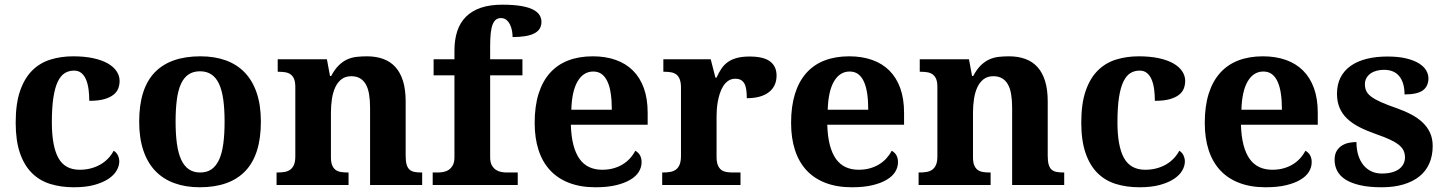

<svg xmlns="http://www.w3.org/2000/svg" viewBox="-20 -789 6171 819"><path d="M294.9 9.8Q239.7 9.8 194.1 -4.4Q148.4 -18.6 115.7 -51.3Q83 -84 64.9 -136.7Q46.9 -189.5 46.9 -266.1Q46.9 -347.2 65.7 -401.4Q84.5 -455.6 117.4 -488.3Q150.4 -521 195.3 -534.9Q240.2 -548.8 292 -548.8Q340.3 -548.8 377.4 -540.8Q414.6 -532.7 439.5 -518.6Q464.4 -504.4 477.3 -485.1Q490.2 -465.8 490.2 -443.8Q490.2 -427.7 484.6 -412.4Q479 -397 464.6 -385.3Q450.2 -373.5 425 -366.2Q399.9 -358.9 360.8 -358.9Q360.8 -384.8 357.7 -408.2Q354.5 -431.6 347.2 -449.2Q339.8 -466.8 327.4 -477.3Q314.9 -487.8 295.9 -487.8Q273.9 -487.8 256.6 -477.3Q239.3 -466.8 226.8 -441.4Q214.4 -416 207.8 -373.5Q201.2 -331.1 201.2 -267.1Q201.2 -165.5 229 -115.2Q256.8 -64.9 319.8 -64.9Q345.7 -64.9 368.4 -71Q391.1 -77.1 409.7 -88.1Q428.2 -99.1 442.1 -114Q456.1 -128.9 464.8 -146Q477.1 -138.7 482.9 -126.2Q488.8 -113.8 488.8 -100.1Q488.8 -81.1 477.5 -61.5Q466.3 -42 442.6 -26.1Q418.9 -10.3 382.3 -0.2Q345.7 9.8 294.9 9.8Z M1092.8 -270Q1092.8 -128.9 1026.6 -59.6Q960.4 9.8 832 9.8Q772 9.8 724.1 -7.6Q676.3 -24.9 642.8 -59.6Q609.4 -94.2 591.6 -147Q573.7 -199.7 573.7 -270Q573.7 -411.1 639.9 -480Q706.1 -548.8 835 -548.8Q895 -548.8 942.6 -531.7Q990.2 -514.6 1023.7 -480Q1057.1 -445.3 1075 -392.8Q1092.8 -340.3 1092.8 -270ZM729 -270Q729 -216.8 734.6 -176.3Q740.2 -135.7 752.7 -108.4Q765.1 -81.1 785.2 -67.1Q805.2 -53.2 834 -53.2Q862.8 -53.2 882.6 -67.1Q902.3 -81.1 914.8 -108.4Q927.2 -135.7 932.6 -176.3Q938 -216.8 938 -270Q938 -323.7 932.4 -364Q926.8 -404.3 914.3 -431.2Q901.9 -458 881.8 -471.4Q861.8 -484.9 833 -484.9Q804.2 -484.9 784.2 -471.4Q764.2 -458 752 -431.2Q739.7 -404.3 734.4 -364Q729 -323.7 729 -270Z M1558.6 0V-329.1Q1558.6 -361.3 1554.4 -386.5Q1550.3 -411.6 1540.8 -428.7Q1531.2 -445.8 1515.9 -454.8Q1500.5 -463.9 1478.5 -463.9Q1453.6 -463.9 1437 -451.2Q1420.4 -438.5 1410.4 -417.2Q1400.4 -396 1396 -367.9Q1391.6 -339.8 1391.6 -309.1V-118.2Q1391.6 -97.2 1396.7 -84.5Q1401.9 -71.8 1411.1 -64.7Q1420.4 -57.6 1433.8 -55.4Q1447.3 -53.2 1463.9 -53.2H1466.8V0H1159.7V-53.2H1161.6Q1178.7 -53.2 1192.9 -55.4Q1207 -57.6 1217.5 -64.9Q1228 -72.3 1233.9 -85.9Q1239.7 -99.6 1239.7 -122.1V-418Q1239.7 -439 1234.6 -451.7Q1229.5 -464.4 1220 -471.4Q1210.4 -478.5 1197.3 -480.7Q1184.1 -482.9 1167.5 -482.9H1164.6V-536.1H1374.5L1387.7 -464.8H1392.6Q1407.7 -493.2 1424.6 -509.8Q1441.4 -526.4 1460.4 -535.2Q1479.5 -543.9 1500.7 -546.4Q1522 -548.8 1545.4 -548.8Q1584 -548.8 1614.7 -537.6Q1645.5 -526.4 1666.7 -502.9Q1688 -479.5 1699.2 -443.1Q1710.4 -406.7 1710.4 -356V-124Q1710.4 -100.6 1714.6 -86.7Q1718.8 -72.8 1727.1 -65.4Q1735.4 -58.1 1748 -55.7Q1760.7 -53.2 1777.8 -53.2H1780.8V0Z M1825.7 0V-53.2H1847.7Q1858.4 -53.2 1870.8 -55.4Q1883.3 -57.6 1893.8 -64.5Q1904.3 -71.3 1911.4 -84Q1918.5 -96.7 1918.5 -118.2V-467.8H1829.6V-536.1H1918.5V-573.2Q1918.5 -619.6 1930.4 -656Q1942.4 -692.4 1967.5 -717.5Q1992.7 -742.7 2031.2 -755.9Q2069.8 -769 2122.6 -769Q2170.9 -769 2203.1 -763.4Q2235.4 -757.8 2254.4 -747.8Q2273.4 -737.8 2281.5 -724.6Q2289.6 -711.4 2289.6 -695.8Q2289.6 -662.1 2259 -646.5Q2228.5 -630.9 2166.5 -630.9Q2166.5 -643.1 2164.1 -657.2Q2161.6 -671.4 2155.8 -683.6Q2149.9 -695.8 2140.4 -703.9Q2130.9 -711.9 2116.7 -711.9Q2104.5 -711.9 2095.7 -705.3Q2086.9 -698.7 2081.3 -684.3Q2075.7 -669.9 2073.2 -647Q2070.8 -624 2070.8 -590.8V-536.1H2208.5V-467.8H2070.8V-118.2Q2070.8 -96.7 2077.9 -84Q2085 -71.3 2095.5 -64.5Q2106 -57.6 2118.4 -55.4Q2130.9 -53.2 2141.6 -53.2H2188.5V0Z M2510.7 -483.9Q2468.8 -483.9 2444.1 -442.4Q2419.4 -400.9 2417 -320.8H2589.8Q2589.8 -358.9 2585.4 -389.2Q2581.1 -419.4 2571.5 -440.4Q2562 -461.4 2547.1 -472.7Q2532.2 -483.9 2510.7 -483.9ZM2520 9.8Q2456.5 9.8 2408 -8.8Q2359.4 -27.3 2326.7 -62.5Q2293.9 -97.7 2277.3 -148.7Q2260.7 -199.7 2260.7 -265.1Q2260.7 -335.4 2277.3 -388.7Q2293.9 -441.9 2325.7 -477.5Q2357.4 -513.2 2403.6 -531Q2449.7 -548.8 2508.8 -548.8Q2563 -548.8 2606.4 -533.4Q2649.9 -518.1 2680.2 -487.8Q2710.4 -457.5 2726.6 -412.6Q2742.7 -367.7 2742.7 -308.1V-256.8H2415Q2416.5 -206.5 2426 -170.4Q2435.5 -134.3 2452.4 -110.8Q2469.2 -87.4 2493.4 -76.2Q2517.6 -64.9 2548.8 -64.9Q2574.7 -64.9 2596.7 -71Q2618.7 -77.1 2636.5 -88.1Q2654.3 -99.1 2667.7 -114Q2681.2 -128.9 2689.9 -146Q2716.8 -131.3 2716.8 -97.2Q2716.8 -75.7 2705.1 -56.4Q2693.4 -37.1 2668.9 -22.5Q2644.5 -7.8 2607.7 1Q2570.8 9.8 2520 9.8Z M3138.7 0H2804.7V-53.2H2807.6Q2824.7 -53.2 2838.9 -55.7Q2853 -58.1 2863.3 -65.7Q2873.5 -73.2 2879.2 -87.4Q2884.8 -101.6 2884.8 -125V-415Q2884.8 -437 2879.6 -450.4Q2874.5 -463.9 2865 -471.2Q2855.5 -478.5 2842.3 -480.7Q2829.1 -482.9 2812.5 -482.9H2809.6V-536.1H3011.7L3031.7 -458H3036.6Q3046.4 -480.5 3058.1 -497.3Q3069.8 -514.2 3086.2 -525.4Q3102.5 -536.6 3124.8 -542.2Q3147 -547.9 3177.7 -547.9Q3236.8 -547.9 3264.6 -527.1Q3292.5 -506.3 3292.5 -466.8Q3292.5 -420.9 3259.3 -395.5Q3226.1 -370.1 3165.5 -370.1Q3165.5 -390.6 3163.3 -406.2Q3161.1 -421.9 3155.5 -432.1Q3149.9 -442.4 3140.4 -447.8Q3130.9 -453.1 3116.7 -453.1Q3099.1 -453.1 3086.4 -444.3Q3073.7 -435.5 3064.9 -421.6Q3056.2 -407.7 3050.5 -390.1Q3044.9 -372.6 3041.7 -354.7Q3038.6 -336.9 3037.6 -320.8Q3036.6 -304.7 3036.6 -293V-120.1Q3036.6 -98.1 3042 -84.7Q3047.4 -71.3 3056.6 -64.5Q3065.9 -57.6 3078.9 -55.4Q3091.8 -53.2 3106.4 -53.2H3138.7Z M3604.5 -483.9Q3562.5 -483.9 3537.8 -442.4Q3513.2 -400.9 3510.7 -320.8H3683.6Q3683.6 -358.9 3679.2 -389.2Q3674.8 -419.4 3665.3 -440.4Q3655.8 -461.4 3640.9 -472.7Q3626 -483.9 3604.5 -483.9ZM3613.8 9.8Q3550.3 9.8 3501.7 -8.8Q3453.1 -27.3 3420.4 -62.5Q3387.7 -97.7 3371.1 -148.7Q3354.5 -199.7 3354.5 -265.1Q3354.5 -335.4 3371.1 -388.7Q3387.7 -441.9 3419.4 -477.5Q3451.2 -513.2 3497.3 -531Q3543.5 -548.8 3602.5 -548.8Q3656.7 -548.8 3700.2 -533.4Q3743.7 -518.1 3773.9 -487.8Q3804.2 -457.5 3820.3 -412.6Q3836.4 -367.7 3836.4 -308.1V-256.8H3508.8Q3510.3 -206.5 3519.8 -170.4Q3529.3 -134.3 3546.1 -110.8Q3563 -87.4 3587.2 -76.2Q3611.3 -64.9 3642.6 -64.9Q3668.5 -64.9 3690.4 -71Q3712.4 -77.1 3730.2 -88.1Q3748 -99.1 3761.5 -114Q3774.9 -128.9 3783.7 -146Q3810.5 -131.3 3810.5 -97.2Q3810.5 -75.7 3798.8 -56.4Q3787.1 -37.1 3762.7 -22.5Q3738.3 -7.8 3701.4 1Q3664.6 9.8 3613.8 9.8Z M4297.4 0V-329.1Q4297.4 -361.3 4293.2 -386.5Q4289.1 -411.6 4279.5 -428.7Q4270 -445.8 4254.6 -454.8Q4239.3 -463.9 4217.3 -463.9Q4192.4 -463.9 4175.8 -451.2Q4159.2 -438.5 4149.2 -417.2Q4139.2 -396 4134.8 -367.9Q4130.4 -339.8 4130.4 -309.1V-118.2Q4130.4 -97.2 4135.5 -84.5Q4140.6 -71.8 4149.9 -64.7Q4159.2 -57.6 4172.6 -55.4Q4186 -53.2 4202.6 -53.2H4205.6V0H3898.4V-53.2H3900.4Q3917.5 -53.2 3931.6 -55.4Q3945.8 -57.6 3956.3 -64.9Q3966.8 -72.3 3972.7 -85.9Q3978.5 -99.6 3978.5 -122.1V-418Q3978.5 -439 3973.4 -451.7Q3968.3 -464.4 3958.7 -471.4Q3949.2 -478.5 3936 -480.7Q3922.9 -482.9 3906.2 -482.9H3903.3V-536.1H4113.3L4126.5 -464.8H4131.3Q4146.5 -493.2 4163.3 -509.8Q4180.2 -526.4 4199.2 -535.2Q4218.3 -543.9 4239.5 -546.4Q4260.7 -548.8 4284.2 -548.8Q4322.8 -548.8 4353.5 -537.6Q4384.3 -526.4 4405.5 -502.9Q4426.8 -479.5 4438 -443.1Q4449.2 -406.7 4449.2 -356V-124Q4449.2 -100.6 4453.4 -86.7Q4457.5 -72.8 4465.8 -65.4Q4474.1 -58.1 4486.8 -55.7Q4499.5 -53.2 4516.6 -53.2H4519.5V0Z M4840.3 9.8Q4785.2 9.8 4739.5 -4.4Q4693.8 -18.6 4661.1 -51.3Q4628.4 -84 4610.4 -136.7Q4592.3 -189.5 4592.3 -266.1Q4592.3 -347.2 4611.1 -401.4Q4629.9 -455.6 4662.8 -488.3Q4695.8 -521 4740.7 -534.9Q4785.6 -548.8 4837.4 -548.8Q4885.7 -548.8 4922.9 -540.8Q4960 -532.7 4984.9 -518.6Q5009.8 -504.4 5022.7 -485.1Q5035.6 -465.8 5035.6 -443.8Q5035.6 -427.7 5030 -412.4Q5024.4 -397 5010 -385.3Q4995.6 -373.5 4970.5 -366.2Q4945.3 -358.9 4906.2 -358.9Q4906.2 -384.8 4903.1 -408.2Q4899.9 -431.6 4892.6 -449.2Q4885.3 -466.8 4872.8 -477.3Q4860.4 -487.8 4841.3 -487.8Q4819.3 -487.8 4802 -477.3Q4784.7 -466.8 4772.2 -441.4Q4759.8 -416 4753.2 -373.5Q4746.6 -331.1 4746.6 -267.1Q4746.6 -165.5 4774.4 -115.2Q4802.2 -64.9 4865.2 -64.9Q4891.1 -64.9 4913.8 -71Q4936.5 -77.1 4955.1 -88.1Q4973.6 -99.1 4987.5 -114Q5001.5 -128.9 5010.3 -146Q5022.5 -138.7 5028.3 -126.2Q5034.2 -113.8 5034.2 -100.1Q5034.2 -81.1 5022.9 -61.5Q5011.7 -42 4988 -26.1Q4964.4 -10.3 4927.7 -0.2Q4891.1 9.8 4840.3 9.8Z M5369.1 -483.9Q5327.1 -483.9 5302.5 -442.4Q5277.8 -400.9 5275.4 -320.8H5448.2Q5448.2 -358.9 5443.8 -389.2Q5439.5 -419.4 5429.9 -440.4Q5420.4 -461.4 5405.5 -472.7Q5390.6 -483.9 5369.1 -483.9ZM5378.4 9.8Q5314.9 9.8 5266.4 -8.8Q5217.8 -27.3 5185.1 -62.5Q5152.3 -97.7 5135.7 -148.7Q5119.1 -199.7 5119.1 -265.1Q5119.1 -335.4 5135.7 -388.7Q5152.3 -441.9 5184.1 -477.5Q5215.8 -513.2 5262 -531Q5308.1 -548.8 5367.2 -548.8Q5421.4 -548.8 5464.8 -533.4Q5508.3 -518.1 5538.6 -487.8Q5568.8 -457.5 5585 -412.6Q5601.1 -367.7 5601.1 -308.1V-256.8H5273.4Q5274.9 -206.5 5284.4 -170.4Q5293.9 -134.3 5310.8 -110.8Q5327.6 -87.4 5351.8 -76.2Q5376 -64.9 5407.2 -64.9Q5433.1 -64.9 5455.1 -71Q5477.1 -77.1 5494.9 -88.1Q5512.7 -99.1 5526.1 -114Q5539.6 -128.9 5548.3 -146Q5575.2 -131.3 5575.2 -97.2Q5575.2 -75.7 5563.5 -56.4Q5551.8 -37.1 5527.3 -22.5Q5502.9 -7.8 5466.1 1Q5429.2 9.8 5378.4 9.8Z M5874 9.8Q5819.8 9.8 5781.5 1Q5743.2 -7.8 5719 -23.4Q5694.8 -39.1 5683.8 -60.5Q5672.9 -82 5672.9 -106.9Q5672.9 -131.3 5682.4 -146.2Q5691.9 -161.1 5706.3 -169.4Q5720.7 -177.7 5736.8 -180.4Q5752.9 -183.1 5766.1 -183.1Q5766.1 -151.9 5773.9 -127Q5781.7 -102.1 5795.9 -84.7Q5810.1 -67.4 5829.8 -58.1Q5849.6 -48.8 5874 -48.8Q5899.9 -48.8 5918.7 -54.2Q5937.5 -59.6 5949.5 -69.1Q5961.4 -78.6 5967.3 -91.1Q5973.1 -103.5 5973.1 -117.2Q5973.1 -133.8 5967 -146.7Q5960.9 -159.7 5946.8 -171.1Q5932.6 -182.6 5908.9 -193.6Q5885.3 -204.6 5850.1 -216.8Q5809.6 -231 5778.6 -246.8Q5747.6 -262.7 5726.3 -283Q5705.1 -303.2 5694.1 -329.3Q5683.1 -355.5 5683.1 -389.2Q5683.1 -429.2 5698.5 -459Q5713.9 -488.8 5742.2 -508.5Q5770.5 -528.3 5810.1 -538.1Q5849.6 -547.9 5897.9 -547.9Q5945.3 -547.9 5978.5 -539.8Q6011.7 -531.7 6032.7 -518.6Q6053.7 -505.4 6063.5 -488.8Q6073.2 -472.2 6073.2 -455.1Q6073.2 -421.4 6049.6 -403.8Q6025.9 -386.2 5971.2 -386.2Q5971.2 -436 5949 -463.6Q5926.8 -491.2 5883.3 -491.2Q5867.2 -491.2 5852.3 -487.3Q5837.4 -483.4 5826.4 -475.6Q5815.4 -467.8 5808.8 -456.3Q5802.2 -444.8 5802.2 -429.2Q5802.2 -413.1 5808.3 -400.4Q5814.5 -387.7 5829.8 -376.2Q5845.2 -364.7 5871.6 -353Q5897.9 -341.3 5939 -327.1Q5972.2 -315.4 6000.2 -300.5Q6028.3 -285.6 6048.6 -266.4Q6068.8 -247.1 6080.1 -222.4Q6091.3 -197.8 6091.3 -166Q6091.3 -124.5 6076.9 -91.8Q6062.5 -59.1 6034.7 -36.6Q6006.8 -14.2 5966.3 -2.2Q5925.8 9.8 5874 9.8Z"/></svg>

Font: Droids
Style: b
Weight: 700
Foundry: Ascender Corporation
Version: Version 1.00 build 113